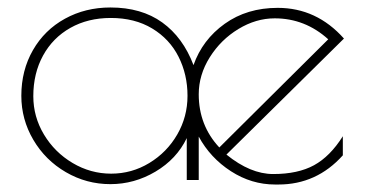

<svg xmlns="http://www.w3.org/2000/svg" viewBox="-20 -481 976 513"><path d="M896 -117V-66Q826 12 724 12H715Q652 12 597 -23.5Q542 -59 511 -116V0H479V-112Q452 -56 395.5 -22.5Q339 11 275 11Q211 11 156 -21Q101 -53 69 -107.5Q37 -162 37 -225Q37 -293 68 -347Q99 -401 153.5 -431Q208 -461 275 -461Q358 -461 413.5 -421Q469 -381 497 -307Q521 -375 580.5 -417.5Q640 -460 722 -460Q826 -460 899 -378L585 -68Q649 -16 710 -16Q776 -16 819 -39.5Q862 -63 896 -117ZM481 -225Q481 -282 457 -329.5Q433 -377 386.5 -405Q340 -433 276 -433Q215 -433 168 -406.5Q121 -380 95 -332.5Q69 -285 69 -224Q69 -169 97.5 -121.5Q126 -74 174 -45.5Q222 -17 277 -17Q332 -17 379 -45.5Q426 -74 453.5 -121.5Q481 -169 481 -225ZM566 -87 857 -376Q795 -432 714 -432Q664 -432 617 -403.5Q570 -375 540.5 -328Q511 -281 511 -229Q511 -146 566 -87Z"/></svg>

Font: Poiret One
Style: Regular
Weight: 400
Designer: Denis Masharov (denis.masharov@gmail.com), Cyreal (Charset Expansion)
Foundry: Denis Masharov
Version: Version 1.101